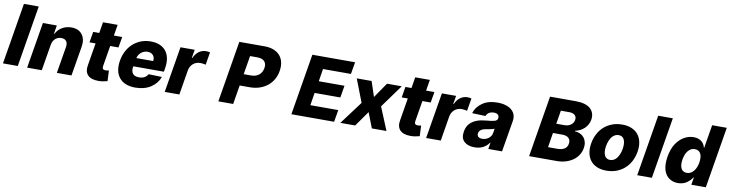

<svg xmlns="http://www.w3.org/2000/svg" viewBox="-23 -1480 8518 2244"><g transform="rotate(10 4236.0 -358.0)"><path d="M306.1 -727.3 185.4 0H9.6L130.3 -727.3Z M387.4 -545.5H552.6L536.2 -445.3H542.3Q555.8 -471.6 575.1 -491.7Q594.5 -511.7 618.3 -525.2Q642 -538.7 669.4 -545.6Q696.7 -552.6 725.9 -552.6Q812.1 -552.6 854.4 -496.4Q896.7 -440 881 -347.7L822.8 0H649.1L701.3 -313.6Q709.2 -360.4 690.5 -385.3Q671.9 -410.2 630 -410.2Q609.7 -410.2 591.6 -403.4Q573.5 -396.7 559.5 -383.9Q545.5 -371.1 535.7 -352.8Q525.9 -334.5 522 -311.1L470.2 0H296.5Z M984.4 -545.5H1056.1L1077.8 -676.1H1251.4L1229.8 -545.5H1328.5L1306.8 -417.6H1208.5L1167.6 -171.5Q1163.7 -147.4 1173.7 -137.6Q1183.6 -127.8 1204.5 -127.8Q1209.5 -127.8 1215 -128.6Q1220.5 -129.3 1225.9 -130.1Q1231.2 -131 1235.8 -131.9Q1240.4 -132.8 1243.6 -133.2L1249.3 -7.8Q1222.7 -0.4 1196.2 3.9Q1169.7 8.2 1142 8.2Q1099.4 8.2 1067.6 -2.1Q1035.9 -12.4 1016.5 -32.7Q997.2 -52.9 990.4 -82.9Q983.7 -112.9 991.1 -152.3L1035.2 -417.6H962.7Z M1350.9 -270.6Q1361.2 -331.3 1388 -383Q1414.8 -434.7 1455.6 -472.3Q1496.4 -509.9 1550.2 -531.2Q1604 -552.6 1668.3 -552.6Q1726.2 -552.6 1771.7 -534.3Q1817.1 -516 1846.2 -480.6Q1875.4 -445.3 1886.2 -393.3Q1897 -341.3 1885.7 -274.1L1878.9 -230.8H1515.6L1514.6 -224.4Q1505.7 -171.2 1528.8 -143.1Q1551.8 -115.1 1604 -115.1Q1638.5 -115.1 1665.8 -129.1Q1693.2 -143.1 1708.1 -170.8L1866.5 -166.2Q1837.4 -85.9 1762.8 -38Q1687.9 10.3 1579.9 10.3Q1451.7 10.3 1390.3 -65Q1329.2 -140.3 1350.9 -270.6ZM1534.1 -331.7H1733.7Q1740.4 -373.6 1717.7 -400.6Q1695 -427.2 1652.3 -427.2Q1631 -427.2 1611.7 -420.1Q1592.3 -413 1576.5 -400.2Q1560.7 -387.4 1549.7 -370Q1538.7 -352.6 1534.1 -331.7Z M1929.3 0 2020.2 -545.5H2188.9L2172.2 -446H2177.9Q2202.4 -500.4 2240.2 -526.6Q2278.1 -552.9 2323.2 -552.9Q2346.6 -552.9 2370.7 -546.9L2345.2 -395.6Q2339.1 -397.7 2331 -399.5Q2322.8 -401.3 2313.7 -402.3Q2304.7 -403.4 2295.5 -404.1Q2286.2 -404.8 2278.1 -404.8Q2253.9 -404.8 2232.8 -396.7Q2211.6 -388.5 2195.1 -374.1Q2178.6 -359.7 2167.4 -339.7Q2156.2 -319.6 2152 -296.2L2103 0Z M2565.7 0 2686.4 -727.3H2986.9Q3048.3 -727.3 3094.5 -709Q3140.6 -690.7 3169.4 -657.5Q3198.2 -624.3 3208.8 -577.9Q3219.5 -531.6 3210.2 -475.5Q3201.3 -419 3174.9 -372.9Q3148.4 -326.7 3107.8 -294Q3067.1 -261.4 3013.8 -243.6Q2960.6 -225.9 2897.7 -225.9H2779.1L2741.5 0ZM2802.2 -364.3H2888.5Q2919 -364.3 2943 -372.3Q2967 -380.3 2984.6 -394.9Q3002.1 -409.4 3013.1 -430Q3024.1 -450.6 3028.4 -475.5Q3032.7 -501.1 3028.2 -521.3Q3023.8 -541.5 3011 -555.9Q2998.2 -570.3 2976.9 -577.9Q2955.6 -585.6 2925.8 -585.6H2839.1Z M3432.5 0 3553.3 -727.3H4060.4L4036.2 -584.5H3704.9L3680.8 -435.4H3986.2L3962 -292.3H3656.6L3632.5 -142.8H3963.8L3939.6 0Z M4013.5 0 4217.3 -272.7 4112.2 -545.5H4288.4L4348 -365.8L4471.2 -545.5H4646.3L4448.5 -272.7L4561.1 0H4387.4L4317.1 -181.1L4189.6 0Z M4689.6 -545.5H4761.4L4783 -676.1H4956.7L4935 -545.5H5033.7L5012.1 -417.6H4913.7L4872.9 -171.5Q4869 -147.4 4878.9 -137.6Q4888.8 -127.8 4909.8 -127.8Q4914.8 -127.8 4920.3 -128.6Q4925.8 -129.3 4931.1 -130.1Q4936.4 -131 4941.1 -131.9Q4945.7 -132.8 4948.9 -133.2L4954.5 -7.8Q4927.9 -0.4 4901.5 3.9Q4875 8.2 4847.3 8.2Q4804.7 8.2 4772.9 -2.1Q4741.1 -12.4 4721.8 -32.7Q4702.4 -52.9 4695.7 -82.9Q4688.9 -112.9 4696.4 -152.3L4740.4 -417.6H4668Z M5031.6 0 5122.5 -545.5H5291.2L5274.5 -446H5280.2Q5304.7 -500.4 5342.5 -526.6Q5380.3 -552.9 5425.4 -552.9Q5448.9 -552.9 5473 -546.9L5447.4 -395.6Q5441.4 -397.7 5433.2 -399.5Q5425.1 -401.3 5416 -402.3Q5407 -403.4 5397.7 -404.1Q5388.5 -404.8 5380.3 -404.8Q5356.2 -404.8 5335 -396.7Q5313.9 -388.5 5297.4 -374.1Q5280.9 -359.7 5269.7 -339.7Q5258.5 -319.6 5254.3 -296.2L5205.3 0Z M5452.8 -151.3Q5463.1 -211.6 5496.8 -247.5Q5513.5 -265.3 5534.4 -278.4Q5555.4 -291.5 5579.4 -300.4Q5603.3 -309.3 5629.6 -314.6Q5655.9 -320 5683.6 -322.1Q5754.3 -328.1 5785.5 -337Q5816.8 -345.9 5821.4 -370.7V-372.5Q5825.6 -400.2 5809.8 -415Q5794 -429.7 5761.7 -429.7Q5727.3 -429.7 5703.3 -415Q5679.3 -400.2 5669.7 -373.6L5510.7 -379.3Q5533 -453.8 5603.3 -503.2Q5672.9 -552.6 5783.4 -552.6Q5852.3 -552.6 5903.4 -531.2Q5929 -520.6 5948.2 -505Q5967.3 -489.3 5979.4 -469.1Q5991.5 -448.9 5995.6 -424.2Q5999.6 -399.5 5994.7 -370.7L5932.5 0H5769.2L5782 -76H5777.7Q5719.1 9.2 5605.1 9.2Q5527.7 9.2 5483.3 -30.9Q5439.3 -70.7 5452.8 -151.3ZM5678.3 -104.4Q5698.5 -104.4 5717.5 -110.6Q5736.5 -116.8 5752.1 -128.6Q5767.8 -140.3 5778.6 -156.8Q5789.4 -173.3 5793 -193.9L5801.1 -245.7Q5793.3 -241.8 5782.7 -238.8Q5772 -235.8 5758.5 -233Q5744.7 -230.1 5731.7 -227.8Q5718.8 -225.5 5706.7 -223.7Q5668 -217.7 5645.4 -202.1Q5622.9 -186.4 5618.6 -159.8Q5616.5 -146.7 5619.9 -136.2Q5623.2 -125.7 5631 -118.8Q5638.8 -111.9 5650.9 -108.1Q5663 -104.4 5678.3 -104.4Z M6374.3 -727.3H6677.6Q6799.7 -727.3 6854.8 -676.5Q6909.1 -626.1 6895.2 -543.3Q6889.6 -512.1 6874.8 -485.8Q6860.1 -459.5 6838.6 -439.5Q6817.1 -419.4 6790.1 -405.7Q6763.1 -392 6732.6 -385.7L6731.2 -378.6Q6764.2 -377.5 6791.9 -364.7Q6819.6 -351.9 6838.6 -329.2Q6857.6 -306.5 6865.6 -274.7Q6873.6 -242.9 6866.8 -203.5Q6859.7 -159.8 6836.6 -122.5Q6813.6 -85.2 6776.5 -58.1Q6739.3 -30.9 6689.8 -15.4Q6640.3 0 6579.9 0H6253.6ZM6453.5 -141.7H6562.1Q6620 -141.7 6650.4 -163.4Q6680.8 -185 6686.4 -223.7Q6690 -244.7 6685.4 -261.5Q6680.8 -278.4 6668.7 -290.3Q6656.6 -302.2 6637.6 -308.6Q6618.6 -315 6593 -315H6481.2ZM6598.4 -428.3Q6617.5 -428.3 6636.2 -433.2Q6654.8 -438.2 6670.1 -448.3Q6685.4 -458.5 6696 -473.5Q6706.7 -488.6 6710.2 -509.2Q6713.4 -527.7 6709 -542.3Q6704.5 -556.8 6693.5 -566.9Q6682.5 -577.1 6665.7 -582.4Q6648.8 -587.7 6627.1 -587.7H6527L6500.7 -428.3Z M6942.1 -272Q6952.4 -334.2 6979.2 -385.7Q7006 -437.1 7047.4 -474.3Q7088.8 -511.4 7143.3 -532Q7197.8 -552.6 7263.1 -552.6Q7327.4 -552.6 7375.4 -532.1Q7423.3 -511.7 7452.9 -474.4Q7482.6 -437.1 7493.1 -385.1Q7503.6 -333.1 7492.9 -269.9Q7482.6 -208.1 7455.4 -156.4Q7428.3 -104.8 7386.9 -67.8Q7345.5 -30.9 7291.2 -10.3Q7236.9 10.3 7171.9 10.3Q7107.6 10.3 7059.7 -10.1Q7011.7 -30.5 6982.2 -67.8Q6952.8 -105.1 6942.3 -157.1Q6931.8 -209.2 6942.1 -272ZM7126.1 -162.3Q7144.9 -120.7 7191.4 -120.7Q7211.3 -120.7 7227.5 -127.5Q7243.6 -134.2 7256.6 -145.8Q7269.5 -157.3 7279.5 -172.6Q7289.4 -187.9 7296.7 -204.9Q7304 -221.9 7308.8 -239.5Q7313.6 -257.1 7316.4 -273.4Q7327.4 -341.3 7309.3 -382.5Q7290.8 -424 7243.6 -424Q7224.1 -424 7207.9 -417.3Q7191.8 -410.5 7178.6 -399Q7165.5 -387.4 7155.4 -372.2Q7145.2 -356.9 7138 -339.8Q7130.7 -322.8 7125.9 -305Q7121.1 -287.3 7118.6 -271Q7107.6 -204.5 7126.1 -162.3Z M7831.3 -727.3 7710.6 0H7536.9L7657.7 -727.3Z M7847.3 -272.4Q7863.3 -368.6 7904.1 -430.8Q7924.4 -461.6 7948.5 -484.6Q7972.7 -507.5 7999.3 -522.5Q8025.9 -537.6 8054.2 -545.1Q8082.4 -552.6 8110.8 -552.6Q8143.1 -552.6 8166.9 -543.9Q8190.7 -535.2 8207.2 -521.1Q8223.7 -507.1 8233.7 -489Q8243.6 -470.9 8248.2 -452.1H8252.1L8297.9 -727.3H8471.6L8350.9 0H8179L8193.5 -88.4H8188.2Q8165.8 -50.8 8123.2 -21.7Q8079.9 7.8 8019.2 7.8Q7959.2 7.8 7914.8 -23.8Q7892.8 -39.4 7876.6 -62.9Q7860.4 -86.3 7851.4 -117.4Q7842.3 -148.4 7841.1 -187.1Q7839.8 -225.9 7847.3 -272.4ZM8033.7 -167.3Q8052.9 -127.5 8101.2 -127.5Q8130 -127.5 8151.6 -141Q8173.3 -154.5 8188.6 -175.4Q8203.8 -196.4 8213.1 -222.3Q8222.3 -248.2 8226.2 -272.7Q8231.5 -306.5 8229.2 -333.1Q8226.9 -359.7 8217 -378.4Q8207 -397 8190 -407Q8172.9 -416.9 8148.8 -416.9Q8119.3 -416.9 8098 -403.6Q8076.7 -390.3 8062 -369.5Q8047.2 -348.7 8038.5 -323.2Q8029.8 -297.6 8025.6 -272.7Q8014.6 -207.4 8033.7 -167.3Z"/></g></svg>

Font: Inter P Extra Bold
Style: Italic
Weight: 800
Italic angle: 9.39999°
Designer: Rasmus Andersson
Foundry: rsms
Version: Version 3.018;git-588b23468